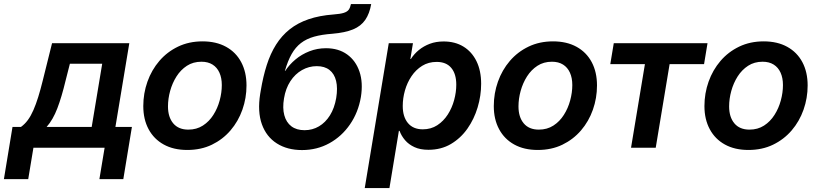

<svg xmlns="http://www.w3.org/2000/svg" viewBox="-75 -748 4141 972"><path d="M-55.2 158.7 -11.7 -105.5H31.2Q50.8 -119.6 66.2 -140.6Q81.5 -161.6 94.2 -190.7Q106.9 -219.7 118.4 -256.6Q129.9 -293.5 141.1 -338.9L188.5 -529.3H579.6L509.3 -105.5H592.8L549.3 158.7H428.2L454.6 0H94.2L67.9 158.7ZM161.1 -105.5H389.2L442.4 -425.3H278.8L256.8 -338.9Q237.3 -257.3 215.3 -199.7Q193.4 -142.1 161.1 -105.5Z M873 11.2Q803.7 11.2 753.9 -16.4Q704.1 -43.9 677.2 -94Q650.4 -144 650.4 -210.9Q650.4 -275.4 671.4 -334.5Q692.4 -393.6 731.7 -439.5Q771 -485.4 826.4 -512Q881.8 -538.6 950.2 -538.6Q1019.5 -538.6 1069.6 -511Q1119.6 -483.4 1146.2 -433.1Q1172.9 -382.8 1172.9 -315.4Q1172.9 -251.5 1152.1 -192.6Q1131.3 -133.8 1092 -87.9Q1052.7 -42 997.6 -15.4Q942.4 11.2 873 11.2ZM878.4 -91.8Q920.4 -91.8 952.1 -112.3Q983.9 -132.8 1005.1 -166.3Q1026.4 -199.7 1037.1 -239.5Q1047.9 -279.3 1047.9 -317.4Q1047.9 -353.5 1035.9 -380.1Q1023.9 -406.7 1001 -421.1Q978 -435.5 944.8 -435.5Q902.8 -435.5 871.3 -415Q839.8 -394.5 818.6 -361.1Q797.4 -327.6 786.4 -287.8Q775.4 -248 775.4 -209Q775.4 -155.3 802 -123.5Q828.6 -91.8 878.4 -91.8Z M1454.1 11.7Q1379.4 11.7 1326.4 -22Q1273.4 -55.7 1250.7 -119.1Q1228 -182.6 1242.2 -272.5L1245.1 -289.6Q1256.8 -360.4 1275.4 -418.5Q1293.9 -476.6 1322.5 -522Q1351.1 -567.4 1391.6 -599.6Q1432.1 -631.8 1487.1 -650.6Q1542 -669.4 1613.8 -674.8Q1647.5 -677.2 1665.3 -682.9Q1683.1 -688.5 1690.7 -699.2Q1698.2 -710 1701.7 -727.5H1804.2Q1795.9 -679.2 1774.2 -647.5Q1752.4 -615.7 1712.2 -599.1Q1671.9 -582.5 1607.4 -577.1Q1553.7 -573.2 1514.9 -562.3Q1476.1 -551.3 1448.5 -530Q1420.9 -508.8 1401.4 -474.4Q1381.8 -439.9 1367.2 -388.7H1368.7Q1389.6 -420.9 1420.9 -447Q1452.1 -473.1 1491.7 -488.5Q1531.2 -503.9 1575.2 -503.9Q1638.7 -503.9 1682.4 -472.4Q1726.1 -440.9 1744.9 -385.3Q1763.7 -329.6 1752 -256.8Q1738.8 -179.2 1697 -118.4Q1655.3 -57.6 1592.5 -22.9Q1529.8 11.7 1454.1 11.7ZM1466.8 -88.9Q1506.8 -88.9 1539.8 -108.4Q1572.8 -127.9 1595.5 -164.3Q1618.2 -200.7 1627 -251.5Q1635.3 -302.2 1626.5 -338.4Q1617.7 -374.5 1593 -393.8Q1568.4 -413.1 1528.8 -413.1Q1488.8 -413.1 1453.9 -393.3Q1418.9 -373.5 1395 -336.9Q1371.1 -300.3 1362.8 -250Q1354.5 -201.2 1364.3 -164.8Q1374 -128.4 1400.1 -108.6Q1426.3 -88.9 1466.8 -88.9Z M1771.5 204.1 1893.1 -529.3H2015.6L2002.4 -449.2H2004.9Q2021.5 -475.1 2045.7 -494.9Q2069.8 -514.6 2101.1 -526.4Q2132.3 -538.1 2170.9 -538.1Q2228.5 -538.1 2271 -512.2Q2313.5 -486.3 2337.2 -438.2Q2360.8 -390.1 2360.8 -323.7Q2360.8 -263.7 2343 -204.3Q2325.2 -145 2291.3 -96.7Q2257.3 -48.3 2207.8 -19Q2158.2 10.3 2093.8 10.3Q2052.2 10.3 2023.2 -3.2Q1994.1 -16.6 1975.6 -38.3Q1957 -60.1 1947.8 -85.4H1944.3L1896.5 204.1ZM2065.4 -93.3Q2106.9 -93.3 2138.7 -114Q2170.4 -134.8 2191.9 -168.2Q2213.4 -201.7 2224.1 -241.5Q2234.9 -281.2 2234.9 -319.3Q2234.9 -374 2209.5 -404.3Q2184.1 -434.6 2135.7 -434.6Q2094.2 -434.6 2062.3 -414.8Q2030.3 -395 2008.3 -362.3Q1986.3 -329.6 1975.1 -290.3Q1963.9 -251 1963.9 -211.4Q1963.9 -156.7 1990.2 -125Q2016.6 -93.3 2065.4 -93.3Z M2647.5 11.2Q2578.1 11.2 2528.3 -16.4Q2478.5 -43.9 2451.7 -94Q2424.8 -144 2424.8 -210.9Q2424.8 -275.4 2445.8 -334.5Q2466.8 -393.6 2506.1 -439.5Q2545.4 -485.4 2600.8 -512Q2656.2 -538.6 2724.6 -538.6Q2793.9 -538.6 2844 -511Q2894 -483.4 2920.7 -433.1Q2947.3 -382.8 2947.3 -315.4Q2947.3 -251.5 2926.5 -192.6Q2905.8 -133.8 2866.5 -87.9Q2827.1 -42 2772 -15.4Q2716.8 11.2 2647.5 11.2ZM2652.8 -91.8Q2694.8 -91.8 2726.6 -112.3Q2758.3 -132.8 2779.5 -166.3Q2800.8 -199.7 2811.5 -239.5Q2822.3 -279.3 2822.3 -317.4Q2822.3 -353.5 2810.3 -380.1Q2798.3 -406.7 2775.4 -421.1Q2752.4 -435.5 2719.2 -435.5Q2677.2 -435.5 2645.8 -415Q2614.3 -394.5 2593 -361.1Q2571.8 -327.6 2560.8 -287.8Q2549.8 -248 2549.8 -209Q2549.8 -155.3 2576.4 -123.5Q2603 -91.8 2652.8 -91.8Z M3119.6 0 3189.9 -423.3H3014.6L3032.2 -529.3H3506.8L3489.3 -423.3H3314.9L3244.6 0Z M3713.9 11.2Q3644.5 11.2 3594.7 -16.4Q3544.9 -43.9 3518.1 -94Q3491.2 -144 3491.2 -210.9Q3491.2 -275.4 3512.2 -334.5Q3533.2 -393.6 3572.5 -439.5Q3611.8 -485.4 3667.2 -512Q3722.7 -538.6 3791 -538.6Q3860.4 -538.6 3910.4 -511Q3960.4 -483.4 3987.1 -433.1Q4013.7 -382.8 4013.7 -315.4Q4013.7 -251.5 3992.9 -192.6Q3972.2 -133.8 3932.9 -87.9Q3893.6 -42 3838.4 -15.4Q3783.2 11.2 3713.9 11.2ZM3719.2 -91.8Q3761.2 -91.8 3793 -112.3Q3824.7 -132.8 3845.9 -166.3Q3867.2 -199.7 3877.9 -239.5Q3888.7 -279.3 3888.7 -317.4Q3888.7 -353.5 3876.7 -380.1Q3864.7 -406.7 3841.8 -421.1Q3818.8 -435.5 3785.6 -435.5Q3743.7 -435.5 3712.2 -415Q3680.7 -394.5 3659.4 -361.1Q3638.2 -327.6 3627.2 -287.8Q3616.2 -248 3616.2 -209Q3616.2 -155.3 3642.8 -123.5Q3669.4 -91.8 3719.2 -91.8Z"/></svg>

Font: Inter 24pt SemiBold
Style: Italic
Weight: 600
Italic angle: -9.3988°
Designer: Rasmus Andersson
Foundry: rsms
Version: Version 4.001;git-66647c0bb